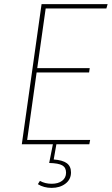

<svg xmlns="http://www.w3.org/2000/svg" viewBox="-20 -701 543 933"><path d="M202 -660 161 -370H416L413 -349H158L112 -21H418L414 0H254L241 74Q284 77 304.5 92Q325 107 325 137Q325 171 298 191.5Q271 212 231 212Q193 212 164 194L174 178Q199 192 231 192Q263 192 282 177.5Q301 163 301 138Q301 113 282.5 102.5Q264 92 219 91L237 0H86L182 -681H503L497 -660Z"/></svg>

Font: FiraGO Thin
Style: Italic
Weight: 100
Italic angle: -8°
Designer: bBox Type GmbH
Foundry: bBox Type GmbH
Version: Version 1.001